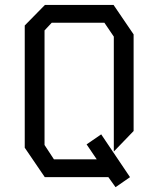

<svg xmlns="http://www.w3.org/2000/svg" viewBox="-20 -716 640 776"><path d="M161.5 -696 80 -613V-119L161 0H418L447 40.5L505.5 0L389 -173L330 -132.5L371 -72H198L160 -130V-593L189 -624H402L440 -568V-103.5L520 -186.5V-577L439 -696Z"/></svg>

Font: Kode Mono
Style: Regular
Weight: 400
Monospace: yes
Designer: Isa Ozler
Foundry: Kadena LLC
Version: Version 1.000;gftools[0.9.28]